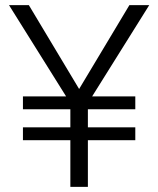

<svg xmlns="http://www.w3.org/2000/svg" viewBox="-20 -725 615 745"><path d="M259 -315 15 -705H92L291 -373H283L482 -705H559L315 -315ZM253 0V-368H321V0ZM69 -181V-231H505V-181ZM69 -301V-351H505V-301Z"/></svg>

Font: TikTok Sans 24pt Light
Style: Regular
Weight: 300
Version: Version 4.000